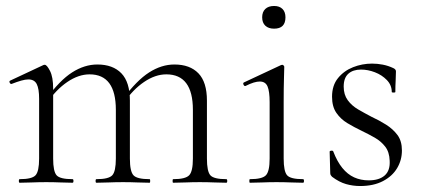

<svg xmlns="http://www.w3.org/2000/svg" viewBox="-20 -612 1413 643"><path d="M560 0Q558 0 558 -6Q558 -12 560 -12Q601 -12 613.5 -25Q626 -38 626 -81V-244Q626 -363 537 -363Q500 -363 462.5 -337.5Q425 -312 396 -269L392 -281Q438 -343 479.5 -369.5Q521 -396 564 -396Q616 -396 644.5 -366.5Q673 -337 673 -275V-81Q673 -38 684.5 -25Q696 -12 738 -12Q741 -12 741 -6Q741 0 738 0Q721 0 698 -1Q675 -2 649 -2Q624 -2 601 -1Q578 0 560 0ZM303 0Q300 0 300 -6Q300 -12 303 -12Q344 -12 356 -25Q368 -38 368 -81V-244Q368 -363 280 -363Q243 -363 205.5 -337.5Q168 -312 139 -269L135 -281Q180 -343 221.5 -369.5Q263 -396 306 -396Q358 -396 386.5 -366.5Q415 -337 415 -275V-81Q415 -38 427 -25Q439 -12 481 -12Q483 -12 483 -6Q483 0 481 0Q463 0 440.5 -1Q418 -2 392 -2Q367 -2 343.5 -1Q320 0 303 0ZM46 0Q43 0 43 -6Q43 -12 46 -12Q87 -12 99 -25Q111 -38 111 -81V-281Q111 -315 103 -330.5Q95 -346 75 -346Q65 -346 51 -342Q37 -338 19 -331Q15 -330 12.5 -335Q10 -340 14 -342L125 -394Q127 -395 130 -395Q137 -395 147.5 -374.5Q158 -354 158 -315V-81Q158 -38 169.5 -25Q181 -12 223 -12Q226 -12 226 -6Q226 0 223 0Q206 0 183 -1Q160 -2 135 -2Q110 -2 86.5 -1Q63 0 46 0Z M817 0Q815 0 815 -6Q815 -12 817 -12Q858 -12 870.5 -25Q883 -38 883 -81V-270Q883 -306 876 -322.5Q869 -339 850 -339Q841 -339 829.5 -335.5Q818 -332 802 -324Q798 -323 795.5 -328.5Q793 -334 797 -336L921 -394Q924 -395 925 -395Q927 -395 929.5 -393Q932 -391 932 -388Q932 -381 931 -349.5Q930 -318 930 -271V-81Q930 -38 941.5 -25Q953 -12 995 -12Q998 -12 998 -6Q998 0 995 0Q978 0 955 -1Q932 -2 906 -2Q881 -2 858 -1Q835 0 817 0ZM898 -516Q879 -516 868.5 -526Q858 -536 858 -554Q858 -572 868.5 -582Q879 -592 898 -592Q916 -592 926 -582Q936 -572 936 -554Q936 -516 898 -516Z M1131 -322Q1131 -295 1144.5 -276.5Q1158 -258 1179.5 -245.5Q1201 -233 1224 -221Q1250 -209 1273 -194.5Q1296 -180 1311 -160Q1326 -140 1326 -108Q1326 -76 1310 -49Q1294 -22 1262.5 -5.5Q1231 11 1186 11Q1162 11 1139 4.5Q1116 -2 1092 -20Q1090 -22 1088 -25Q1086 -28 1086 -32L1084 -104Q1084 -107 1089.5 -107.5Q1095 -108 1096 -105Q1109 -71 1126.5 -49.5Q1144 -28 1166 -18Q1188 -8 1215 -8Q1250 -8 1268.5 -24.5Q1287 -41 1285 -74Q1284 -103 1270 -121Q1256 -139 1235 -151Q1214 -163 1191 -174Q1166 -186 1143.5 -199.5Q1121 -213 1106.5 -234Q1092 -255 1092 -288Q1092 -326 1112 -350.5Q1132 -375 1162.5 -387Q1193 -399 1226 -399Q1244 -399 1262 -395.5Q1280 -392 1297 -384Q1306 -380 1306 -373Q1306 -358 1305 -341Q1304 -324 1304 -304Q1304 -302 1298 -302Q1292 -302 1292 -304Q1292 -327 1275.5 -344Q1259 -361 1235.5 -370Q1212 -379 1189 -379Q1162 -379 1146.5 -365Q1131 -351 1131 -322Z"/></svg>

Font: Cormorant Infant Light Light
Style: Regular
Weight: 300
Version: Version 4.001